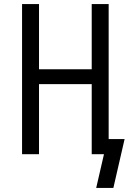

<svg xmlns="http://www.w3.org/2000/svg" viewBox="-20 -755 640 940"><path d="M535 165H451L489 0H429V-343H171V0H88V-735H171V-416H429V-735H512V-74H590Z"/></svg>

Font: Iosevka Curly Extended
Style: Regular
Weight: 400
Width: 7
Monospace: yes
Designer: Belleve Invis
Foundry: Belleve Invis
Version: Version 11.1.0; ttfautohint (v1.8.3)